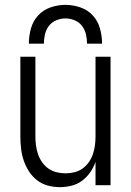

<svg xmlns="http://www.w3.org/2000/svg" viewBox="-20 -764 540 792"><path d="M227 8Q251 8 275 2Q299 -4 318.5 -18.5Q338 -33 352 -53Q366 -73 374 -96V0H436V-530H374V-200Q374 -182 371.5 -163.5Q369 -145 363 -127.5Q357 -110 346 -94.5Q335 -79 320 -68.5Q305 -58 287 -53.5Q269 -49 250 -49Q232 -49 213.5 -53.5Q195 -58 180 -68.5Q165 -79 154 -94.5Q143 -110 137 -127.5Q131 -145 128.5 -163.5Q126 -182 126 -200V-530H64V-200Q64 -175 67 -150Q70 -125 78 -101.5Q86 -78 99.5 -57Q113 -36 133 -20.5Q153 -5 177.5 1.5Q202 8 227 8ZM99 -584H161Q161 -603 165.5 -622.5Q170 -642 182 -657.5Q194 -673 212.5 -680.5Q231 -688 250 -688Q269 -688 287.5 -680.5Q306 -673 318 -657.5Q330 -642 334.5 -622.5Q339 -603 339 -584H401Q401 -615 392.5 -646Q384 -677 363 -700Q342 -723 311.5 -733.5Q281 -744 250 -744Q219 -744 188.5 -733.5Q158 -723 137 -700Q116 -677 107.5 -646Q99 -615 99 -584Z"/></svg>

Font: Iosevka SS09 Light
Style: Regular
Weight: 300
Monospace: yes
Designer: Belleve Invis
Foundry: Belleve Invis
Version: Version 5.2.1; ttfautohint (v1.8.3)